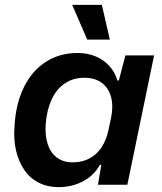

<svg xmlns="http://www.w3.org/2000/svg" viewBox="-20 -760 667 790"><path d="M221 10Q176 10 140 -8Q104 -26 80.5 -60Q57 -94 46 -140.5Q35 -187 40 -244Q45 -332 77.5 -399.5Q110 -467 167 -504.5Q224 -542 300 -542Q340 -542 373.5 -528Q407 -514 430 -488.5Q453 -463 463 -429H469L496 -532H614L504 0H383L397 -82H391Q367 -38 321.5 -14Q276 10 221 10ZM279 -92Q319 -92 349 -108.5Q379 -125 398.5 -155Q418 -185 426 -224L437 -275Q447 -323 437 -360.5Q427 -398 399 -419Q371 -440 327 -440Q280 -440 245.5 -416Q211 -392 191.5 -348.5Q172 -305 168 -248Q165 -200 177 -165Q189 -130 215 -111Q241 -92 279 -92ZM339 -597 277 -740H399L432 -597Z"/></svg>

Font: Mona Sans ExtraLight SemiBold
Style: Italic
Weight: 600
Italic angle: -11.6951°
Version: Version 2.000